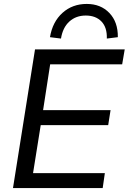

<svg xmlns="http://www.w3.org/2000/svg" viewBox="-20 -956 654 976"><path d="M46 0 158 -705H614L601 -629H235L199 -396H542L530 -320H187L148 -76H513L502 0ZM290 -760 234 -767Q247 -845 297.5 -890.5Q348 -936 421 -936Q492 -936 536 -890Q580 -844 579 -767L523 -760Q525 -816 496 -846.5Q467 -877 416 -877Q366 -877 332.5 -846.5Q299 -816 290 -760Z"/></svg>

Font: Mulish Medium
Style: Italic
Weight: 500
Italic angle: -9°
Designer: Vernon Adams
Foundry: Vernon Adams
Version: Version 3.603; ttfautohint (v1.8.3)